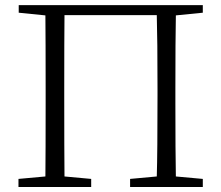

<svg xmlns="http://www.w3.org/2000/svg" viewBox="-20 -746 883 766"><path d="M789.1 -695.3 681.6 -684.6Q679.7 -588.9 679.7 -390.6V-335Q679.7 -139.6 681.6 -42L789.1 -32.2V0H499V-32.2L605.5 -42Q608.4 -137.7 608.4 -366.2V-390.6Q608.4 -588.9 605.5 -685.5H237.3Q236.3 -589.8 236.3 -390.6V-366.2Q236.3 -139.6 237.3 -42L343.8 -32.2V0H53.7V-32.2L161.1 -42Q162.1 -137.7 162.1 -335V-390.6Q162.1 -587.9 161.1 -684.6L54.7 -695.3V-725.6H789.1Z"/></svg>

Font: Bpmf Zihi Serif Light
Style: Light
Weight: 300
Foundry: But Ko
Version: Version 1.320